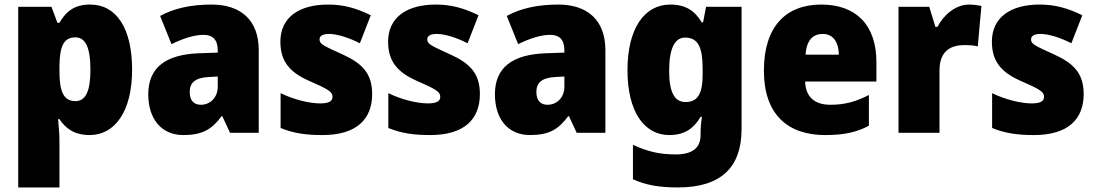

<svg xmlns="http://www.w3.org/2000/svg" viewBox="-20 -583 4812 843"><path d="M376 -563C309 -563 271 -535 241 -483H232L206 -553H60V240H241V37C241 4 238 -26 235 -60H241C267 -20 306 10 374 10C483 10 560 -92 560 -277C560 -459 491 -563 376 -563ZM311 -419C354 -419 377 -377 377 -277C377 -180 355 -139 311 -139C258 -139 241 -183 241 -271V-292C242 -379 259 -419 311 -419Z M909 -563C818 -563 743 -546 683 -513L733 -389C785 -415 834 -430 874 -430C913 -430 936 -410 936 -362V-352L851 -349C708 -343 631 -287 631 -169C631 -59 690 10 785 10C869 10 910 -15 953 -73H956L990 0H1116V-363C1116 -494 1038 -563 909 -563ZM898 -245 936 -247V-202C936 -155 903 -123 862 -123C832 -123 813 -141 813 -179C813 -220 837 -242 898 -245Z M1614 -170C1614 -263 1568 -306 1482 -345C1398 -383 1383 -390 1383 -410C1383 -426 1398 -434 1425 -434C1460 -434 1514 -417 1560 -393L1608 -516C1545 -547 1488 -563 1421 -563C1292 -563 1211 -506 1211 -400C1211 -314 1252 -266 1335 -229C1422 -191 1440 -180 1440 -158C1440 -138 1423 -129 1385 -129C1340 -129 1271 -145 1212 -174V-21C1271 3 1326 10 1396 10C1546 10 1614 -60 1614 -170Z M2087 -170C2087 -263 2041 -306 1955 -345C1871 -383 1856 -390 1856 -410C1856 -426 1871 -434 1898 -434C1933 -434 1987 -417 2033 -393L2081 -516C2018 -547 1961 -563 1894 -563C1765 -563 1684 -506 1684 -400C1684 -314 1725 -266 1808 -229C1895 -191 1913 -180 1913 -158C1913 -138 1896 -129 1858 -129C1813 -129 1744 -145 1685 -174V-21C1744 3 1799 10 1869 10C2019 10 2087 -60 2087 -170Z M2431 -563C2340 -563 2265 -546 2205 -513L2255 -389C2307 -415 2356 -430 2396 -430C2435 -430 2458 -410 2458 -362V-352L2373 -349C2230 -343 2153 -287 2153 -169C2153 -59 2212 10 2307 10C2391 10 2432 -15 2475 -73H2478L2512 0H2638V-363C2638 -494 2560 -563 2431 -563ZM2420 -245 2458 -247V-202C2458 -155 2425 -123 2384 -123C2354 -123 2335 -141 2335 -179C2335 -220 2359 -242 2420 -245Z M2923 -563C2810 -563 2735 -459 2735 -275C2735 -93 2808 10 2919 10C2988 10 3028 -22 3056 -70H3062C3058 -46 3056 -18 3056 1V10C3056 68 3018 95 2947 95C2874 95 2823 82 2759 53V204C2816 230 2876 240 2956 240C3148 240 3236 150 3236 -17V-553H3080L3067 -485H3061C3031 -535 2991 -563 2923 -563ZM2988 -418C3047 -418 3065 -372 3065 -281V-256C3065 -174 3045 -135 2990 -135C2942 -135 2918 -177 2918 -272C2918 -369 2942 -418 2988 -418Z M3586 -563C3431 -563 3334 -467 3334 -273C3334 -81 3438 10 3603 10C3687 10 3743 -3 3795 -31V-166C3737 -136 3688 -123 3626 -123C3553 -123 3517 -161 3515 -225H3828V-310C3828 -476 3736 -563 3586 -563ZM3592 -434C3637 -434 3662 -400 3663 -343H3517C3521 -408 3551 -434 3592 -434Z M4235 -563C4175 -563 4122 -516 4096 -465H4087L4060 -553H3925V0H4105V-274C4105 -364 4160 -385 4214 -385C4243 -385 4260 -383 4273 -379L4289 -557C4274 -560 4253 -563 4235 -563Z M4738 -170C4738 -263 4692 -306 4606 -345C4522 -383 4507 -390 4507 -410C4507 -426 4522 -434 4549 -434C4584 -434 4638 -417 4684 -393L4732 -516C4669 -547 4612 -563 4545 -563C4416 -563 4335 -506 4335 -400C4335 -314 4376 -266 4459 -229C4546 -191 4564 -180 4564 -158C4564 -138 4547 -129 4509 -129C4464 -129 4395 -145 4336 -174V-21C4395 3 4450 10 4520 10C4670 10 4738 -60 4738 -170Z"/></svg>

Font: Noto Sans Sinhala SemiCondensed Black
Style: Regular
Weight: 900
Width: 4
Designer: Jelle Bosma - Monotype Design Team
Foundry: Monotype Imaging Inc.
Version: Version 2.006